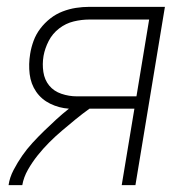

<svg xmlns="http://www.w3.org/2000/svg" viewBox="-20 -540 540 560"><path d="M5 0Q8 -22 19.5 -44Q31 -66 44.5 -85.5Q58 -105 74.5 -123Q91 -141 108.5 -158Q126 -175 144 -191.5Q162 -208 181 -223Q152 -225 126.5 -237.5Q101 -250 85.5 -272.5Q70 -295 66.5 -324Q63 -353 68 -383Q71 -402 78 -421Q85 -440 97.5 -456.5Q110 -473 126.5 -486Q143 -499 162.5 -506.5Q182 -514 201.5 -517Q221 -520 240 -520H461L375 0H335L372 -223H241Q220 -208 200.5 -192Q181 -176 161.5 -159.5Q142 -143 124 -125Q106 -107 90 -87Q74 -67 61.5 -45Q49 -23 45 0ZM204 -259H378L415 -483H240Q218 -483 195 -477.5Q172 -472 152.5 -457Q133 -442 122 -420.5Q111 -399 107 -377Q103 -353 106.5 -330Q110 -307 123.5 -290.5Q137 -274 159 -266.5Q181 -259 204 -259Z"/></svg>

Font: Iosevka Term Curly Extralight
Style: Italic
Weight: 200
Italic angle: -9°
Designer: Belleve Invis
Foundry: Belleve Invis
Version: Version 32.3.0